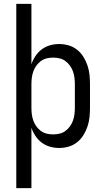

<svg xmlns="http://www.w3.org/2000/svg" viewBox="-20 -755 540 990"><path d="M64 215V-735H142V-424Q150 -447 163.5 -467Q177 -487 196 -501Q215 -515 238 -521.5Q261 -528 285 -528Q310 -528 334 -521Q358 -514 377.5 -498.5Q397 -483 410 -462Q423 -441 431 -417.5Q439 -394 441.5 -369.5Q444 -345 444 -320V-200Q444 -175 441.5 -150.5Q439 -126 431 -102.5Q423 -79 410 -58Q397 -37 377.5 -21.5Q358 -6 334 1Q310 8 285 8Q261 8 238 1.5Q215 -5 196 -19Q177 -33 163.5 -53Q150 -73 142 -96V215ZM254 -62Q271 -62 287.5 -66Q304 -70 317.5 -80Q331 -90 341 -104Q351 -118 356.5 -134Q362 -150 364 -166.5Q366 -183 366 -200V-320Q366 -337 364 -353.5Q362 -370 356.5 -386Q351 -402 341 -416Q331 -430 317.5 -440Q304 -450 287.5 -454Q271 -458 254 -458Q237 -458 220.5 -454Q204 -450 190.5 -440Q177 -430 167 -416Q157 -402 151.5 -386Q146 -370 144 -353.5Q142 -337 142 -320V-200Q142 -183 144 -166.5Q146 -150 151.5 -134Q157 -118 167 -104Q177 -90 190.5 -80Q204 -70 220.5 -66Q237 -62 254 -62Z"/></svg>

Font: Iosevka Fixed
Style: Regular
Weight: 400
Monospace: yes
Designer: Belleve Invis
Foundry: Belleve Invis
Version: Version 33.2.4